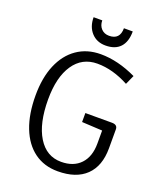

<svg xmlns="http://www.w3.org/2000/svg" viewBox="-170 -1046 976 1166"><g transform="rotate(20 318.5 -463.0)"><path d="M344 14Q256 14 192.5 -32.5Q129 -79 95 -166Q61 -253 61 -374Q61 -488 96 -571Q131 -654 196 -699Q261 -744 349 -744Q460 -744 580 -687L553 -627Q449 -683 349 -683Q251 -683 196 -602Q141 -521 141 -377Q141 -222 195 -134.5Q249 -47 344 -47Q424 -47 469 -94.5Q514 -142 514 -227V-311L382 -318V-376H554Q590 -376 590 -346V-224Q590 -109 526.5 -47.5Q463 14 344 14ZM356 -803Q299 -803 264.5 -841Q230 -879 230 -940H286Q286 -907 305.5 -886.5Q325 -866 356 -866Q426 -866 426 -940H483Q483 -873 450.5 -838Q418 -803 356 -803Z"/></g></svg>

Font: Fauna One
Style: Regular
Weight: 400
Designer: Eduardo Rodriguez Tunni
Foundry: Eduardo Rodriguez Tunni
Version: Version 2.001; ttfautohint (v1.8.4.7-5d5b);gftools[0.9.23]